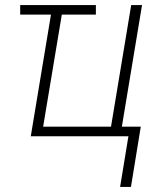

<svg xmlns="http://www.w3.org/2000/svg" viewBox="-20 -540 640 761"><path d="M456 201 489 0H102L182 -482H60V-520H360V-482H225L151 -38H420L500 -520H543L463 -38H538L499 201Z"/></svg>

Font: Iosevka SS04 XLt Ex Obl
Style: Regular
Weight: 200
Width: 7
Italic angle: -9°
Monospace: yes
Designer: Belleve Invis
Foundry: Belleve Invis
Version: Version 19.0.0; ttfautohint (v1.8.4)